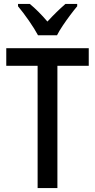

<svg xmlns="http://www.w3.org/2000/svg" viewBox="-20 -960 485 980"><path d="M273 0H172V-624H12V-714H433V-624H273ZM174 -780Q157 -812 127.5 -854.5Q98 -897 72 -928V-940H132Q153 -923 176.5 -899.5Q200 -876 222 -850Q248 -878 268.5 -898Q289 -918 314 -940H374V-928Q358 -909 338.5 -883Q319 -857 300.5 -829.5Q282 -802 271 -780Z"/></svg>

Font: Noto Sans Arabic UI Cn Md
Style: Regular
Weight: 500
Width: 3
Designer: Monotype Design Team, Nadine Chahine and Nizar Qandah
Foundry: Monotype Imaging Inc.
Version: Version 2.010; ttfautohint (v1.8.4.7-5d5b)